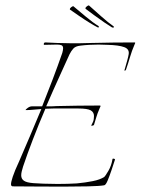

<svg xmlns="http://www.w3.org/2000/svg" viewBox="-20 -692 524 715"><path d="M342 -591Q332 -596 312.5 -608Q293 -620 273.5 -633.5Q254 -647 241 -656Q241 -656 240.5 -656.5Q240 -657 240 -658Q240 -661 245 -665Q250 -669 253 -669Q271 -654 299 -630.5Q327 -607 347 -595Q349 -593 347.5 -590.5Q346 -588 342 -591ZM397 -590Q387 -596 368.5 -608.5Q350 -621 330.5 -635.5Q311 -650 299 -659Q299 -659 298.5 -660Q298 -661 298 -661Q298 -664 303 -668Q308 -672 311 -672Q329 -656 356.5 -631.5Q384 -607 403 -594Q405 -592 403.5 -590Q402 -588 397 -590ZM213 3Q157 3 104 2.5Q51 2 28 2Q21 2 21 -6Q21 -14 27.5 -34Q34 -54 52 -93Q72 -140 93 -188.5Q114 -237 134 -286Q119 -285 104.5 -283.5Q90 -282 76 -282H75Q75 -284 83 -290Q91 -296 99 -296H137Q157 -346 176 -396Q195 -446 212 -495Q215 -506 215 -512Q215 -521 209 -523.5Q203 -526 192 -526Q181 -526 168 -525.5Q155 -525 145 -525Q143 -525 143 -527Q143 -534 149 -534Q164 -533 192.5 -532Q221 -531 239 -531Q260 -531 280 -531Q300 -531 321 -532Q362 -533 401 -533.5Q440 -534 480 -534Q485 -534 483 -530.5Q481 -527 481 -526Q471 -503 464 -479Q457 -455 449 -432Q448 -429 443 -429Q443 -429 446.5 -441Q450 -453 454 -467.5Q458 -482 459 -489Q463 -509 442.5 -516.5Q422 -524 381 -525Q373 -525 364.5 -525.5Q356 -526 347 -526Q330 -526 312.5 -525Q295 -524 279 -522Q261 -520 253 -511Q245 -502 239 -490Q226 -461 202 -408.5Q178 -356 152 -296Q162 -296 172 -296Q182 -296 192 -297Q232 -298 271.5 -298.5Q311 -299 351 -299Q356 -299 354 -295.5Q352 -292 352 -291Q342 -268 338 -253.5Q334 -239 330 -227Q329 -225 324 -224Q319 -223 320 -225Q323 -230 326.5 -238.5Q330 -247 330 -260Q330 -274 318 -281Q306 -288 271 -288H210Q194 -288 179 -288Q164 -288 149 -287Q124 -229 102 -171.5Q80 -114 66 -72Q63 -62 61 -54Q59 -46 59 -39Q59 -26 69 -19Q79 -12 104 -10Q117 -9 141.5 -8Q166 -7 194 -7Q213 -7 231.5 -7.5Q250 -8 266 -9Q298 -12 325.5 -17.5Q353 -23 368 -33Q372 -36 383.5 -55.5Q395 -75 399 -100Q400 -102 404.5 -101Q409 -100 408 -97Q403 -81 395.5 -59Q388 -37 381 -20Q374 -3 368 -2Q351 1 307.5 2Q264 3 213 3Z"/></svg>

Font: Explora
Style: Regular
Weight: 400
Designer: Robert E. Leuschke
Foundry: Robert E. Leuschke
Version: Version 1.010